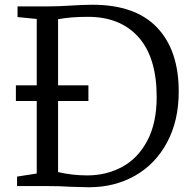

<svg xmlns="http://www.w3.org/2000/svg" viewBox="-20 -785 818 810"><path d="M47 0ZM135 -53V-359H47V-425H135V-705L54 -713V-758H180Q228 -758 288 -762Q301 -763 325.5 -764Q350 -765 370 -765Q551 -765 642.5 -669Q734 -573 734 -399Q734 -276 685 -184.5Q636 -93 550 -44Q464 5 355 5Q333 5 279 3Q234 0 182 0H52V-40ZM348 -45Q429 -45 495.5 -81Q562 -117 601.5 -191.5Q641 -266 641 -376Q641 -542 564.5 -628Q488 -714 351 -714Q278 -714 225 -704V-425H353V-359H225V-59Q286 -45 348 -45Z"/></svg>

Font: Grenzecho Serif
Style: Serif-Regular
Weight: 400
Designer: Dan Reynolds
Foundry: Dan Reynolds
Version: Version 1.001; ttfautohint (v1.1) -l 5 -r 5 -G 72 -x 0 -D la